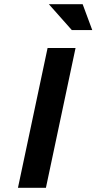

<svg xmlns="http://www.w3.org/2000/svg" viewBox="-20 -900 462 920"><path d="M208 -670 66 0H200L342 -670ZM214 -880 324 -756H422L376 -880Z"/></svg>

Font: LT Wave Text Bold Italic
Style: Regular
Weight: 700
Designer: Daniel Lyons
Version: Version 2.5 (Glyphs App)